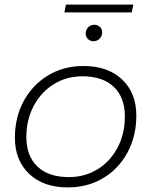

<svg xmlns="http://www.w3.org/2000/svg" viewBox="-20 -814 660 838"><path d="M45 -213Q45 -302 83.5 -373Q122 -444 190 -485Q258 -526 344 -526Q450 -526 512.5 -467.5Q575 -409 575 -309Q575 -220 536.5 -148.5Q498 -77 430 -36.5Q362 4 276 4Q170 4 107.5 -55Q45 -114 45 -213ZM525 -306Q525 -389 476.5 -435Q428 -481 340 -481Q270 -481 214.5 -446.5Q159 -412 127 -351.5Q95 -291 95 -216Q95 -133 143.5 -87Q192 -41 280 -41Q350 -41 405.5 -75Q461 -109 493 -169.5Q525 -230 525 -306ZM354 -668Q354 -684 365 -695Q376 -706 392 -706Q406 -706 416 -696.5Q426 -687 426 -673Q426 -657 415 -645.5Q404 -634 388 -634Q374 -634 364 -643.5Q354 -653 354 -668ZM268 -794H562L555 -760H261Z"/></svg>

Font: Montserrat Alternates Light
Style: Italic
Weight: 300
Italic angle: -11.3°
Designer: Julieta Ulanovsky
Foundry: Julieta Ulanovsky
Version: Version 7.200